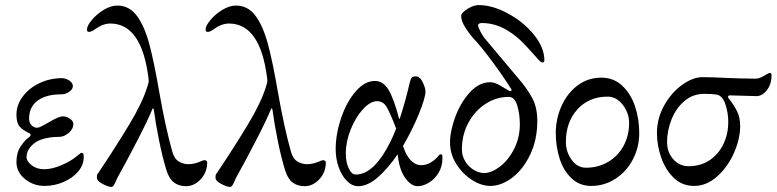

<svg xmlns="http://www.w3.org/2000/svg" viewBox="-20 -721 3070 759"><path d="M45 -81Q45 -117 61.5 -142Q78 -167 93 -177Q101 -183 101 -188Q101 -192 95 -195Q69 -207 57 -221.5Q45 -236 45 -268Q45 -306 70 -339.5Q95 -373 136.5 -392.5Q178 -412 224 -412Q240 -412 254 -402.5Q268 -393 268 -381Q268 -368 253.5 -358Q239 -348 221 -348Q162 -348 128.5 -323Q95 -298 95 -252Q95 -236 104.5 -226Q114 -216 127 -216Q137 -216 170 -236Q212 -261 228 -261Q244 -261 257 -251.5Q270 -242 270 -231Q270 -211 251.5 -195.5Q233 -180 215 -180Q173 -180 142 -169Q117 -160 101 -141Q85 -122 85 -100Q85 -83 105.5 -67.5Q126 -52 154 -52Q186 -52 223 -68Q260 -84 280 -101Q287 -106 293.5 -111.5Q300 -117 301 -117Q307 -117 309 -113.5Q311 -110 311 -100Q311 -69 289 -43Q267 -17 231 -1.5Q195 14 156 14Q112 14 78.5 -13.5Q45 -41 45 -81Z M363 -18Q363 -25 363.5 -28.5Q364 -32 367.5 -36Q371 -40 373 -44Q438 -141 490.5 -228Q543 -315 562 -377Q563 -381 565.5 -388.5Q568 -396 568 -401Q568 -407 567 -412Q540 -628 416 -628Q387 -628 355 -605Q341 -595 333 -595Q327 -595 325.5 -597Q324 -599 324 -606Q324 -619 343 -642Q362 -665 390 -682Q418 -699 444 -699Q491 -699 521 -658.5Q551 -618 570 -547.5Q589 -477 610 -355Q634 -218 661 -122Q669 -93 687 -82.5Q705 -72 723 -72Q746 -72 765.5 -80Q785 -88 788 -88Q792 -88 795.5 -85.5Q799 -83 799 -79Q799 -40 773.5 -12.5Q748 15 715 15Q688 15 668.5 1Q649 -13 638 -48Q623 -96 609 -165Q595 -234 588 -288Q587 -292 585 -292.5Q583 -293 582 -289Q565 -247 524 -167.5Q483 -88 444 -18Q443 -16 435.5 1Q428 18 421 18Q408 18 385.5 6Q363 -6 363 -18Z M832 -18Q832 -25 832.5 -28.5Q833 -32 836.5 -36Q840 -40 842 -44Q907 -141 959.5 -228Q1012 -315 1031 -377Q1032 -381 1034.5 -388.5Q1037 -396 1037 -401Q1037 -407 1036 -412Q1009 -628 885 -628Q856 -628 824 -605Q810 -595 802 -595Q796 -595 794.5 -597Q793 -599 793 -606Q793 -619 812 -642Q831 -665 859 -682Q887 -699 913 -699Q960 -699 990 -658.5Q1020 -618 1039 -547.5Q1058 -477 1079 -355Q1103 -218 1130 -122Q1138 -93 1156 -82.5Q1174 -72 1192 -72Q1215 -72 1234.5 -80Q1254 -88 1257 -88Q1261 -88 1264.5 -85.5Q1268 -83 1268 -79Q1268 -40 1242.5 -12.5Q1217 15 1184 15Q1157 15 1137.5 1Q1118 -13 1107 -48Q1092 -96 1078 -165Q1064 -234 1057 -288Q1056 -292 1054 -292.5Q1052 -293 1051 -289Q1034 -247 993 -167.5Q952 -88 913 -18Q912 -16 904.5 1Q897 18 890 18Q877 18 854.5 6Q832 -6 832 -18Z M1307 -131Q1307 -191 1328.5 -254.5Q1350 -318 1386 -359.5Q1422 -401 1462 -401Q1495 -401 1516 -366Q1537 -331 1557 -254Q1558 -251 1559 -251Q1560 -251 1561 -254Q1582 -318 1600 -395Q1603 -409 1607.5 -414Q1612 -419 1624 -419Q1640 -419 1651 -396Q1662 -373 1662 -359Q1662 -335 1636 -271Q1610 -207 1573 -144Q1586 -105 1604.5 -86.5Q1623 -68 1645 -68Q1664 -68 1681.5 -78Q1699 -88 1710 -101Q1712 -103 1715 -107Q1718 -111 1721 -111Q1727 -111 1728 -108Q1729 -105 1729 -96Q1729 -63 1713.5 -37.5Q1698 -12 1675 1.5Q1652 15 1631 15Q1605 15 1581.5 -18Q1558 -51 1552 -111Q1513 -54 1473 -19.5Q1433 15 1396 15Q1372 15 1351.5 -5.5Q1331 -26 1319 -59.5Q1307 -93 1307 -131ZM1523 -160Q1536 -186 1546 -213Q1521 -278 1507.5 -299.5Q1494 -321 1471 -321Q1444 -321 1415 -289.5Q1386 -258 1366.5 -209.5Q1347 -161 1347 -114Q1347 -80 1358.5 -55.5Q1370 -31 1386 -31Q1424 -31 1458.5 -65Q1493 -99 1523 -160Z M1759 -158Q1759 -203 1780 -259.5Q1801 -316 1837.5 -356Q1874 -396 1918 -396Q1936 -396 1960.5 -381Q1985 -366 1989 -364Q1995 -360 1999.5 -362Q2004 -364 2002 -367Q1973 -414 1928 -475Q1883 -536 1851 -570Q1836 -586 1819.5 -612Q1803 -638 1803 -658Q1803 -670 1827.5 -685.5Q1852 -701 1872 -701Q1926 -701 1987.5 -668Q2049 -635 2090.5 -584Q2132 -533 2132 -482Q2132 -474 2124 -474Q2119 -474 2109.5 -484Q2100 -494 2089 -507Q2060 -540 2038 -561Q2016 -582 1987 -600Q1939 -630 1884 -630Q1880 -630 1875 -628Q1870 -626 1870 -622Q1870 -614 1878 -598.5Q1886 -583 1894 -572L1935 -523L2030 -410Q2064 -371 2084 -333.5Q2104 -296 2104 -243Q2104 -168 2075.5 -109Q2047 -50 2004 -18Q1961 14 1918 14Q1883 14 1846 -9.5Q1809 -33 1784 -72.5Q1759 -112 1759 -158ZM2035 -230Q2035 -268 2025 -303Q2015 -338 1991 -338Q1942 -338 1899.5 -310.5Q1857 -283 1831.5 -235.5Q1806 -188 1806 -131Q1806 -104 1819.5 -82.5Q1833 -61 1853.5 -49Q1874 -37 1894 -37Q1923 -37 1956.5 -62.5Q1990 -88 2012.5 -132.5Q2035 -177 2035 -230Z M2177 -195Q2177 -251 2199.5 -301.5Q2222 -352 2263 -383Q2304 -414 2357 -414Q2406 -414 2440 -382Q2474 -350 2490.5 -300Q2507 -250 2507 -195Q2507 -140 2482.5 -92Q2458 -44 2414 -15Q2370 14 2317 14Q2271 14 2239 -16.5Q2207 -47 2192 -95Q2177 -143 2177 -195ZM2467 -235Q2467 -274 2442 -306.5Q2417 -339 2382 -339Q2308 -339 2262.5 -288.5Q2217 -238 2217 -160Q2217 -121 2239.5 -89.5Q2262 -58 2297 -58Q2345 -58 2384 -81Q2423 -104 2445 -144.5Q2467 -185 2467 -235Z M2577 -195Q2577 -253 2605.5 -304Q2634 -355 2676.5 -385.5Q2719 -416 2757 -416Q2794 -416 2851 -413Q2877 -412 2907 -411Q2937 -410 2966 -410Q2982 -410 3001 -421.5Q3020 -433 3022 -433Q3030 -433 3030 -424Q3030 -388 3011.5 -364.5Q2993 -341 2970 -341L2866 -344Q2858 -344 2858 -338Q2858 -334 2862 -330Q2880 -308 2893 -282.5Q2906 -257 2906 -223Q2906 -172 2881.5 -116.5Q2857 -61 2815 -23.5Q2773 14 2724 14Q2677 14 2644 -17.5Q2611 -49 2594 -97.5Q2577 -146 2577 -195ZM2859 -239Q2859 -273 2848 -307.5Q2837 -342 2814 -347Q2796 -350 2764 -350Q2719 -350 2685.5 -321.5Q2652 -293 2634.5 -248.5Q2617 -204 2617 -160Q2617 -119 2641.5 -91.5Q2666 -64 2702 -64Q2751 -64 2786.5 -88.5Q2822 -113 2840.5 -153Q2859 -193 2859 -239Z"/></svg>

Font: EB Garamond
Style: Regular
Weight: 400
Designer: Georg Duffner and Octavio Pardo
Foundry: Georg Duffner
Version: Version 1.000; ttfautohint (v1.6)